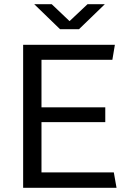

<svg xmlns="http://www.w3.org/2000/svg" viewBox="-20 -901 640 921"><path d="M91 0V-686H531L519 -614H179V-386H485V-315H179V-74H526L539 0ZM268 -761 144 -881H228L329 -785H298L400 -881H483L359 -761Z"/></svg>

Font: Chivo Mono Medium Light
Style: Regular
Weight: 300
Monospace: yes
Version: Version 1.008